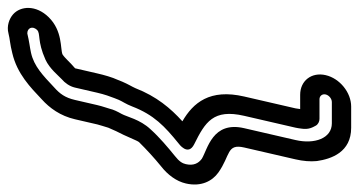

<svg xmlns="http://www.w3.org/2000/svg" viewBox="-238 -509 929 497"><g transform="rotate(90 226.5 -260.5)"><path d="M340.5 -561 309.8 -428C290.8 -345.8 364.4 -333.5 389 -318.4C400.8 -309.7 407.5 -296.8 402.9 -277C400.9 -268.1 396 -259.9 382 -248.9C359.3 -230.5 333.7 -209 312.5 -185.5C286.9 -158.3 280.4 -124.3 272.9 -110.9C267 -100.4 261.7 -89.8 259.5 -80C258.2 -74.6 253.3 -61.8 250.1 -48L236.7 10C230.8 35.6 220.6 49.2 204.3 63.7C172.5 93.6 149.4 115.9 114.7 123.7C100.3 126.9 86 128.1 64.7 133.3C50.7 133.7 43.9 119.9 55.6 108C64.9 98.5 84 108 132.2 86.4C155.8 75.8 174.6 51.8 183.2 44C192.5 36.2 201.5 23.8 204.7 10L218.1 -48C222.2 -65.9 227.9 -81.9 231.9 -91.9L236.5 -103.5C241 -113.8 247.1 -121.3 253.6 -138.2C275.3 -194.6 305.1 -222.4 349.3 -258.3C349.3 -258.3 383.9 -282.6 351.1 -298.8C294 -327.2 259.4 -348.1 277.8 -428L308.5 -561C309.5 -565.2 310.6 -572.7 310.9 -575.9C314.2 -595.3 307.1 -606.1 303.5 -613C300.2 -619.5 292.4 -623 285.8 -623H234.8C226.2 -623 220.5 -630.4 222.5 -639C224.5 -647.6 233.6 -655 242.2 -655H297.2C336.2 -655 351.9 -610.2 340.5 -561ZM258.5 -561 227.8 -428C207.3 -339.1 243.8 -296.2 292 -268.1C258.5 -237.8 227.6 -201.4 206.2 -146.4C201.8 -136.5 196.7 -129.4 189.4 -112.5L184.8 -101C178 -86.4 172.1 -65.5 168.1 -48L154.8 9.6C138.3 23.5 128.9 35.8 118.6 42.3C104.2 48.1 58.1 41.7 22.5 78C-9.6 110.7 -6.9 150.9 15.3 170.3C26.1 179.8 45.3 187.3 64.8 182C78.8 178.3 92.4 178.2 115.5 172.2C169.3 159.7 204.8 124.5 234.7 96.3C258 75.3 278 47.6 286.7 10L300.1 -48C301.9 -55.9 305.1 -63.8 308.6 -76.4C311.6 -82.6 314.6 -89.7 317.6 -96.7C330.7 -121.1 341.9 -151.8 346 -156C364.5 -174.8 387 -195.5 408.7 -213.1C430.4 -230.1 447.3 -252.5 452.9 -277C462.2 -317.1 446.3 -345.8 424.5 -361.3C380.5 -392.6 349.3 -382.4 359.8 -428L390.5 -561C395 -580.2 396.6 -599.7 394.9 -616.3C389.4 -654 371.9 -705 308.8 -705H253.8C217.4 -705 180.9 -675.4 172.5 -639C164.1 -602.6 186.9 -573 223.3 -573H260.3C259.6 -568.8 258.9 -562.6 258.5 -561Z"/></g></svg>

Font: HoneyBee
Style: StrIt
Weight: 700
Foundry: Cannot Into Space Fonts
Version: Version 0.89